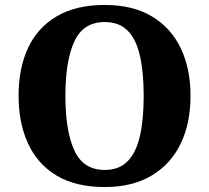

<svg xmlns="http://www.w3.org/2000/svg" viewBox="-20 -745 844 775"><path d="M403 10Q286 10 209 -36Q132 -82 93.5 -165Q55 -248 55 -359Q55 -470 93.5 -552Q132 -634 209.5 -679.5Q287 -725 403 -725Q515 -725 592 -679.5Q669 -634 709 -551.5Q749 -469 749 -358Q749 -247 709 -164.5Q669 -82 591.5 -36Q514 10 403 10ZM403 -59Q461 -59 495.5 -94.5Q530 -130 545 -197Q560 -264 560 -358Q560 -452 545 -519Q530 -586 495.5 -621Q461 -656 403 -656Q316 -656 280 -577.5Q244 -499 244 -358Q244 -217 280 -138Q316 -59 403 -59Z"/></svg>

Font: Noto Serif Tibetan ExtraBold
Style: Regular
Weight: 800
Version: Version 2.103